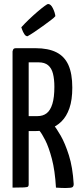

<svg xmlns="http://www.w3.org/2000/svg" viewBox="-20 -942 412 964"><path d="M71 -284Q56 -284 55 -289Q54 -294 54 -306V-681Q54 -684 54.5 -692Q55 -700 66 -700H159Q222 -700 263 -679.5Q304 -659 323.5 -615.5Q343 -572 343 -502Q343 -440 328.5 -398.5Q314 -357 288.5 -332Q263 -307 230 -295.5Q197 -284 160 -284ZM43 0V-684Q43 -684 45.5 -692Q48 -700 60 -700H108Q120 -700 122 -692Q124 -684 124 -684V-16Q124 -8 120.5 -5Q117 -2 100 -1Q83 0 43 0ZM309 2Q300 2 287.5 1.5Q275 1 261 0Q256 -86 240.5 -144.5Q225 -203 207.5 -237.5Q190 -272 177 -287Q164 -302 164 -302Q164 -302 162 -308Q160 -314 170 -320L214 -344Q226 -344 231 -335Q231 -335 247 -317Q263 -299 285 -260.5Q307 -222 326 -162Q345 -102 350 -18Q350 -7 344 -2.5Q338 2 309 2ZM122 -359H168Q196 -359 214.5 -373.5Q233 -388 243 -420.5Q253 -453 253 -506Q253 -544 246 -572Q239 -600 221.5 -614.5Q204 -629 174 -629H122ZM118 -760Q109 -760 102 -771Q95 -782 91 -793.5Q87 -805 87 -805Q104 -824 125.5 -844.5Q147 -865 168 -883Q189 -901 203.5 -911.5Q218 -922 221 -922Q235 -922 245.5 -900.5Q256 -879 258 -861Q253 -854 235 -840.5Q217 -827 195 -811Q173 -795 152 -781Q131 -767 118 -760Z"/></svg>

Font: Yanone Kaffeesatz
Style: Regular
Weight: 400
Designer: Yanone (Cyrillic: Daniel Pouzeot, Huerta Tipografica, and Cyreal)
Foundry: Yanone
Version: Version 2.003